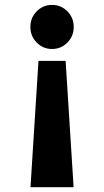

<svg xmlns="http://www.w3.org/2000/svg" viewBox="-20 -567 427 787"><path d="M130.4 -520.5Q156.2 -546.9 193.4 -546.9Q230.5 -546.9 256.3 -520.5Q282.2 -494.1 282.2 -456.5Q282.2 -418.9 256.3 -392.6Q230.5 -366.2 193.4 -366.2Q156.2 -366.2 130.4 -392.6Q104.5 -418.9 104.5 -456.5Q104.5 -494.1 130.4 -520.5ZM281.7 200.2H105L137.7 -317.4H249Z"/></svg>

Font: Klaudia
Style: Bold
Weight: 700
Designer: Wojciech Kalinowski "wmk69" (wmk69@o2.pl)
Foundry: Wojciech Kalinowski "wmk69" (wmk69@o2.pl)
Version: Version 3.1.0; 2021-05-10